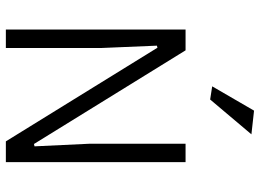

<svg xmlns="http://www.w3.org/2000/svg" viewBox="-136 -752 888 656"><g transform="rotate(90 308.0 -424.0)"><path d="M275 -705 358 -848 439 -839 320 -698ZM81 -614H152L472 -96L480 -98L471 -288V-614H534V0H463L143 -518L136 -516L144 -326V0H81Z"/></g></svg>

Font: Athiti
Style: Regular
Weight: 400
Designer: CadsonDemak Team
Foundry: CadsonDemak
Version: Version 1.033